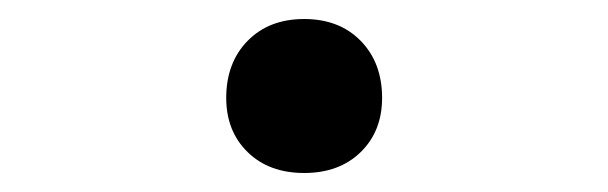

<svg xmlns="http://www.w3.org/2000/svg" viewBox="-20 -172 640 202"><path d="M300 10Q263 10 240.5 -12Q218 -34 218 -69Q218 -106 240.5 -129Q263 -152 300 -152Q337 -152 359.5 -129Q382 -106 382 -69Q382 -34 359.5 -12Q337 10 300 10Z"/></svg>

Font: Atlassian Mono
Style: Regular
Weight: 400
Monospace: yes
Designer: Philipp Nurullin, Konstantin Bulenkov
Foundry: Modifications by Atlassian Pty Ltd, manufactured by JetBrains
Version: Version 2.304